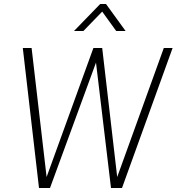

<svg xmlns="http://www.w3.org/2000/svg" viewBox="-20 -940 883 960"><path d="M481 -920H510L608 -785H561L491 -882L397 -785H350ZM94 -700H138L213 -55L447 -700H491L566 -55L799 -700H843L590 0H535L460 -627L230 0H175Z"/></svg>

Font: Haskoy ExtraLight
Style: Italic
Weight: 200
Designer: Ertekin Erdin
Foundry: Ertekin Erdin
Version: Version 2.000; ttfautohint (v1.8.4.7-5d5b)